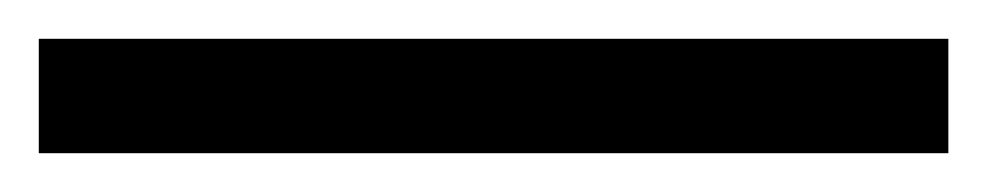

<svg xmlns="http://www.w3.org/2000/svg" viewBox="-25 63 509 99"><path d="M-5 142H464V83H-5Z"/></svg>

Font: Noto Fangsong KSS Rotated
Style: Regular
Weight: 400
Designer: LIU Zhao, ZHANG Congyu, Kushim JIANG
Foundry: Guyu Beijing Co. Ltd.
Version: Version 1.000;November 16, 2022;FontCreator 11.5.0.2427 64-b